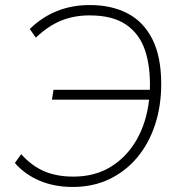

<svg xmlns="http://www.w3.org/2000/svg" viewBox="-20 -733 707 761"><path d="M268 8Q195 8 136.5 -17Q78 -42 39 -87L64 -122Q105 -76 154.5 -54.5Q204 -33 271 -33Q355 -33 418.5 -71.5Q482 -110 521.5 -179Q561 -248 571 -338H186L192 -377H574Q577 -467 555 -533Q533 -599 479.5 -635.5Q426 -672 335 -672Q274 -672 223 -651.5Q172 -631 122 -584L98 -618Q195 -713 336 -713Q422 -713 485.5 -680Q549 -647 584 -577.5Q619 -508 619 -400Q619 -313 594.5 -238.5Q570 -164 524 -109Q478 -54 413.5 -23Q349 8 268 8Z"/></svg>

Font: Nunito Sans ExtraLight
Style: Italic
Weight: 200
Italic angle: -9°
Designer: Vernon Adams
Foundry: Vernon Adams
Version: Version 3.006; ttfautohint (v1.8.3)